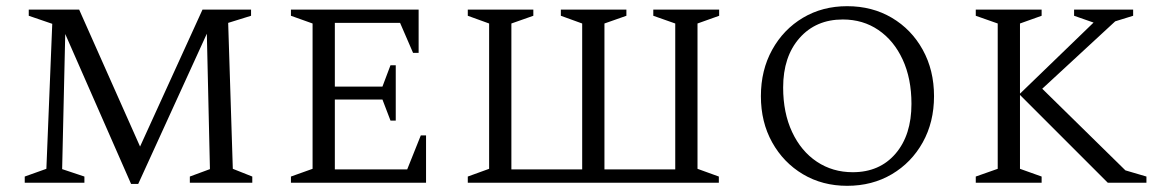

<svg xmlns="http://www.w3.org/2000/svg" viewBox="-20 -591 3763 621"><path d="M60 0V-20L130 -45L149 -514L73 -540V-560H236L433 -117L635 -560H792V-540L718 -517L733 -45L796 -20V0H594V-20L659 -44L649 -482L427 4H404L191 -481L181 -44L253 -20V0Z M921 0V-20L991 -45V-515L921 -540V-560H1334V-420H1316L1274 -517H1063V-311H1217L1243 -380H1260V-201H1243L1217 -269H1063V-43H1297L1341 -153H1358V0Z M1705 -560V-540L1634 -515V-43H1863V-515L1794 -540V-560H2006V-540L1935 -515V-43H2164V-515L2093 -540V-560H2306V-540L2236 -515V-45L2305 -20V0H1493V-20L1562 -45V-515L1493 -540V-560Z M2720 10Q2640 10 2577 -27.5Q2514 -65 2477.5 -130.5Q2441 -196 2441 -280Q2441 -364 2477.5 -430Q2514 -496 2577 -533.5Q2640 -571 2720 -571Q2801 -571 2864.5 -533.5Q2928 -496 2964.5 -430Q3001 -364 3001 -280Q3001 -196 2964.5 -130.5Q2928 -65 2864.5 -27.5Q2801 10 2720 10ZM2738 -34Q2825 -34 2876.5 -94Q2928 -154 2928 -255Q2928 -337 2899.5 -398.5Q2871 -460 2821 -494Q2771 -528 2706 -528Q2619 -528 2566 -468Q2513 -408 2513 -308Q2513 -226 2542 -164Q2571 -102 2622 -68Q2673 -34 2738 -34Z M3136 0V-20L3207 -45V-515L3136 -540V-560H3349V-540L3279 -515V-288L3517 -518L3454 -540V-560H3645V-540L3587 -522L3351 -304L3620 -40L3688 -20V0H3563L3279 -284V-45L3349 -20V0Z"/></svg>

Font: Spectral SC Light
Style: Regular
Weight: 300
Designer: Jean-Baptiste Levee
Foundry: Production Type
Version: Version 2.001